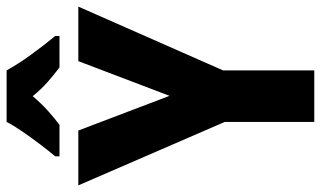

<svg xmlns="http://www.w3.org/2000/svg" viewBox="-215 -756 971 581"><g transform="rotate(-90 270.5 -465.5)"><path d="M271 -438 376 -714H541L348 -276V0H192V-271L0 -714H166ZM348 -931Q366 -898 394.5 -858.5Q423 -819 452 -784V-771H357Q338 -785 314.5 -805.5Q291 -826 270 -852Q247 -825 224 -804.5Q201 -784 183 -771H88V-784Q104 -803 124.5 -830Q145 -857 163.5 -884Q182 -911 192 -931Z"/></g></svg>

Font: Noto Sans Gujarati UI Condensed ExtraBold
Style: Regular
Weight: 800
Width: 3
Designer: Jelle Bosma - Monotype Design Team, Universal Thirst
Foundry: Monotype Imaging Inc.
Version: Version 2.106; ttfautohint (v1.8.4.7-5d5b)